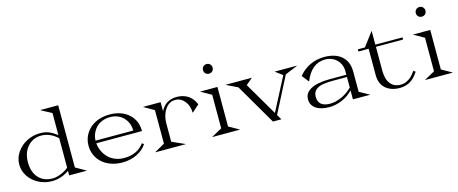

<svg xmlns="http://www.w3.org/2000/svg" viewBox="-44 -1395 4869 2040"><g transform="rotate(-15 2390.5 -375.0)"><path d="M530.8 -686 418.9 -745.1V-750H610.8V-65.9L723.1 -2V0H530.8V-49.8Q441.4 12.2 340.8 12.2Q263.2 12.2 195.8 -22.2Q128.4 -56.6 88.1 -116.7Q47.9 -176.8 47.9 -247.1Q47.9 -322.3 91.6 -384.3Q135.3 -446.3 202.9 -479.7Q270.5 -513.2 344.2 -513.2Q404.3 -513.2 445.1 -495.6Q485.8 -478 530.8 -443.8ZM143.1 -247.1Q143.1 -139.6 199.7 -76.9Q256.3 -14.2 355 -14.2Q395.5 -14.2 446.3 -34.7Q497.1 -55.2 530.8 -85V-409.2Q446.8 -485.8 353 -485.8Q260.7 -485.8 201.9 -419.7Q143.1 -353.5 143.1 -247.1Z M810.5 -250Q810.5 -327.6 850.3 -388.4Q890.1 -449.2 957.8 -481.7Q1025.4 -514.2 1108.9 -514.2Q1239.7 -514.2 1319.8 -443.4Q1399.9 -372.6 1399.9 -254.9H897.5Q901.4 -210 919.9 -168.9Q938.5 -127.9 969.2 -96.2Q1000 -64.5 1045.7 -45.7Q1091.3 -26.9 1144.5 -26.9Q1216.3 -26.9 1272.9 -53.2Q1329.6 -79.6 1364.7 -129.9L1384.8 -115.2Q1345.7 -55.2 1273.9 -20.5Q1202.1 14.2 1113.8 14.2Q1046.9 14.2 989.7 -6.3Q932.6 -26.9 893.6 -62Q854.5 -97.2 832.5 -145.8Q810.5 -194.3 810.5 -250ZM896.5 -284.2H1311.5Q1311.5 -369.6 1255.4 -427.7Q1199.2 -485.8 1108.9 -485.8Q1060.1 -485.8 1019.5 -469Q979 -452.1 952.9 -423.6Q926.8 -395 912.1 -359.1Q897.5 -323.2 896.5 -284.2Z M1478.5 -500H1670.4V-400.9Q1724.6 -509.8 1850.1 -509.8Q1918.5 -509.8 1971.4 -476.3Q2024.4 -442.9 2051.3 -374L1972.2 -304.2H1970.2Q1970.2 -379.4 1928.5 -431.2Q1886.7 -482.9 1824.2 -482.9Q1757.3 -482.9 1713.9 -419.4Q1670.4 -356 1670.4 -265.1V-64.9L1811.5 -2V0H1478.5V-2L1590.3 -64.9V-434.1L1478.5 -498Z M2105.5 -499V-500H2295.4V-64.9L2408.2 -2V0H2105.5V-2L2220.2 -64.9V-434.1ZM2208.3 -674.1Q2193.4 -689 2193.4 -711.9Q2193.4 -734.9 2208.3 -750Q2223.1 -765.1 2246.1 -765.1Q2269 -765.1 2284.2 -750Q2299.3 -734.9 2299.3 -711.9Q2299.3 -689 2284.2 -674.1Q2269 -659.2 2246.1 -659.2Q2223.1 -659.2 2208.3 -674.1Z M2601.1 -438 2814 -75.2 3003.9 -440.9 2926.8 -498V-500H3168.9V-498L3031.7 -440.9L2830.1 -47.9L2862.8 7.8H2770L2509.8 -438L2386.7 -498V-500H2671.9V-498Z M3505.9 -246.1Q3472.7 -246.1 3448.2 -244.9Q3423.8 -243.7 3395.3 -239.7Q3366.7 -235.8 3347.2 -227.5Q3327.6 -219.2 3310.8 -206.5Q3293.9 -193.8 3285.4 -174.1Q3276.9 -154.3 3276.9 -127.9Q3276.9 -18.1 3408.7 -18.1Q3464.8 -18.1 3530.5 -46.4Q3596.2 -74.7 3651.9 -129.9V-246.1ZM3190.4 -123Q3190.4 -152.3 3202.1 -176Q3213.9 -199.7 3235.1 -215.3Q3256.3 -231 3282.5 -242.2Q3308.6 -253.4 3340.8 -259.5Q3373 -265.6 3403.1 -268.3Q3433.1 -271 3465.8 -271H3651.9V-310.1Q3651.9 -363.3 3626.7 -404.1Q3601.6 -444.8 3561.5 -465.3Q3521.5 -485.8 3474.6 -485.8Q3324.2 -485.8 3251.5 -305.2H3249.5L3190.4 -380.9Q3241.7 -444.8 3314.5 -479.5Q3387.2 -514.2 3472.7 -514.2Q3594.7 -514.2 3663.1 -453.9Q3731.4 -393.6 3731.4 -283.2V-62L3839.8 -2V0H3651.9V-99.1Q3600.1 -43 3528.8 -13.9Q3457.5 15.1 3391.6 15.1Q3296.4 15.1 3243.4 -22.2Q3190.4 -59.6 3190.4 -123Z M4372.1 -111.8Q4369.6 -108.9 4359.6 -95Q4349.6 -81.1 4340.3 -69.1Q4331.1 -57.1 4313.2 -41.5Q4295.4 -25.9 4275.9 -14.6Q4256.3 -3.4 4227.5 4.4Q4198.7 12.2 4166 12.2Q4069.8 12.2 4011 -39.3Q3952.1 -90.8 3952.1 -188V-476.1H3839.4V-500H3918L4030.3 -649.9H4032.2V-500H4331.1V-476.1H4032.2V-212.9Q4032.2 -119.6 4071.8 -69.3Q4111.3 -19 4185.1 -19Q4220.2 -19 4252 -34.7Q4283.7 -50.3 4305.9 -72.5Q4328.1 -94.7 4350.1 -127Z M4446.3 -499V-500H4636.2V-64.9L4749 -2V0H4446.3V-2L4561 -64.9V-434.1ZM4549.1 -674.1Q4534.2 -689 4534.2 -711.9Q4534.2 -734.9 4549.1 -750Q4564 -765.1 4586.9 -765.1Q4609.9 -765.1 4625 -750Q4640.1 -734.9 4640.1 -711.9Q4640.1 -689 4625 -674.1Q4609.9 -659.2 4586.9 -659.2Q4564 -659.2 4549.1 -674.1Z"/></g></svg>

Font: Messapia
Style: Regular
Weight: 400
Designer: Luca Marsano
Foundry: Collletttivo
Version: Version 1.000;FEAKit 1.0